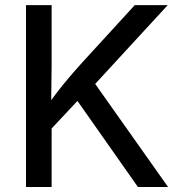

<svg xmlns="http://www.w3.org/2000/svg" viewBox="-20 -748 720 768"><path d="M155.3 -200.7V-306.2Q179.7 -341.3 203.9 -373Q228 -404.8 253.9 -435.3Q279.8 -465.8 308.1 -497.1L519 -727.5H650.9L340.8 -390.6L334.5 -392.1ZM84 0V-727.5H186.5V-486.8L184.6 -325.2L186.5 -275.4V0ZM531.7 0 276.4 -363.3 339.8 -441.9 652.3 0Z"/></svg>

Font: Inter Cardless
Style: Regular
Weight: 400
Designer: Rasmus Andersson
Foundry: rsms
Version: Version 4.001;git-9221beed3